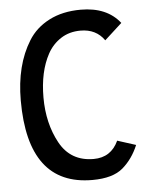

<svg xmlns="http://www.w3.org/2000/svg" viewBox="-50 -692 581 747"><g transform="rotate(-5 241.0 -319.0)"><path d="M378 -524Q346 -570 285 -570Q241 -570 208 -548.5Q175 -527 156 -492Q119 -424 119 -323Q119 -222 161 -145Q203 -68 293 -68Q361 -68 390 -131L462 -108Q440 -55 400.5 -21Q361 13 281 13Q30 13 30 -319Q30 -457 88 -550Q117 -597 169.5 -624Q222 -651 293 -651Q395 -651 446 -586Z"/></g></svg>

Font: Fresca
Style: Regular
Weight: 400
Designer: Iván Moreno
Foundry: Fontstage
Version: Version 1.001